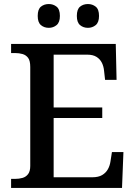

<svg xmlns="http://www.w3.org/2000/svg" viewBox="-20 -932 671 952"><path d="M35 0V-45H54Q75 -45 92 -50Q109 -55 119.5 -69Q130 -83 130 -109V-600Q130 -631 119.5 -645Q109 -659 92 -664Q75 -669 54 -669H35V-714H554L558 -536H501L496 -581Q494 -603 485 -621Q476 -639 458.5 -650Q441 -661 412 -661H246V-399H487V-347H246V-53H437Q468 -53 486.5 -64Q505 -75 515 -93Q525 -111 528 -133L535 -178H592L585 0ZM416 -794Q393 -794 377 -807.5Q361 -821 361 -853Q361 -886 377 -899Q393 -912 416 -912Q438 -912 454.5 -899Q471 -886 471 -853Q471 -821 454.5 -807.5Q438 -794 416 -794ZM222 -794Q199 -794 183 -807.5Q167 -821 167 -853Q167 -886 183 -899Q199 -912 222 -912Q244 -912 260.5 -899Q277 -886 277 -853Q277 -821 260.5 -807.5Q244 -794 222 -794Z"/></svg>

Font: Noto Serif Khmer Medium
Style: Regular
Weight: 500
Version: Version 2.003